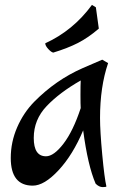

<svg xmlns="http://www.w3.org/2000/svg" viewBox="-20 -737 510 785"><path d="M317 -458 398 -493 422 -479Q389 -382 389 -255Q389 -201 398 -105Q407 -9 415 25Q415 28 400 28Q385 28 371 14Q339 -60 320 -204Q278 -104 219.5 -41Q161 22 114 22Q24 22 24 -91Q24 -156 50 -216Q76 -276 120 -321Q208 -410 317 -458ZM168 -98Q200 -98 239.5 -149.5Q279 -201 310 -295Q309 -309 309 -349Q309 -389 310 -408Q224 -359 171 -303.5Q118 -248 118 -173Q118 -98 168 -98ZM372 -707 384 -620Q341 -583 299 -561.5Q257 -540 198 -522Q190 -523 177.5 -536.5Q165 -550 165 -560Q279 -612 356 -717Z"/></svg>

Font: Julee
Style: Regular
Weight: 400
Version: Version 1.001